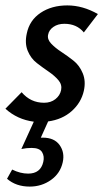

<svg xmlns="http://www.w3.org/2000/svg" viewBox="-23 -445 390 710"><path d="M155 -317Q151 -300 166 -284Q181 -268 204 -253Q227 -238 249 -220.5Q271 -203 283 -174Q295 -145 287 -109Q277 -65 242 -34Q207 -3 155 4L128 64H135Q178 64 197.5 91.5Q217 119 209 155Q200 196 165.5 220.5Q131 245 87 245Q36 245 3 216L22 182Q52 197 81 197Q127 197 137 154Q142 133 132.5 117.5Q123 102 94 102Q75 102 56 106L102 5Q41 -3 -3 -43L57 -104Q90 -65 140 -65Q165 -65 182 -78.5Q199 -92 203 -112Q207 -132 193 -148.5Q179 -165 157 -180Q135 -195 113 -212Q91 -229 79.5 -257Q68 -285 76 -321Q86 -370 127 -397.5Q168 -425 226 -425Q283 -425 339 -393L287 -325Q261 -357 215 -357Q191 -357 174.5 -345.5Q158 -334 155 -317Z"/></svg>

Font: EauTestInfant Semibold
Style: Italic
Weight: 600
Italic angle: -12°
Designer: Christian Thalmann (Catharsis Fonts)
Version: Version 0.001;PS 000.001;hotconv 1.0.88;makeotf.lib2.5.64775